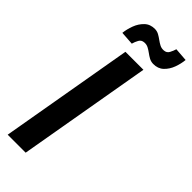

<svg xmlns="http://www.w3.org/2000/svg" viewBox="-291 -931 962 962"><g transform="rotate(45 190.0 -450.0)"><path d="M265.1 -710.9 141.6 0H14.2L137.7 -710.9ZM309.1 -900.4 379.9 -895Q377.4 -866.7 366.5 -836.7Q355.5 -806.6 334 -786.1Q312.5 -765.6 278.3 -766.1Q262.2 -766.6 249.3 -773.7Q236.3 -780.8 224.4 -789.8Q212.4 -798.8 199.7 -805.4Q187 -812 172.4 -811Q152.8 -810.1 144.3 -794.4Q135.7 -778.8 131.3 -762.2L59.6 -767.1Q62.5 -794.9 73.7 -825.2Q85 -855.5 106.7 -876.2Q128.4 -897 162.1 -896.5Q177.7 -896 190.4 -888.9Q203.1 -881.8 215.3 -872.8Q227.5 -863.8 240.2 -857.2Q252.9 -850.6 268.1 -851.6Q287.6 -852.5 296.1 -868.7Q304.7 -884.8 309.1 -900.4Z"/></g></svg>

Font: Roboto Condensed SemiBold
Style: Italic
Weight: 600
Italic angle: -12°
Designer: Christian Robertson
Foundry: Google
Version: Version 3.008; 2023